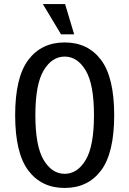

<svg xmlns="http://www.w3.org/2000/svg" viewBox="-20 -920 640 950"><path d="M282 -750 192 -900H302L347 -750ZM480 -76.5Q415 10 300 10Q185 10 120 -76.5Q55 -163 55 -350Q55 -537 120 -623.5Q185 -710 300 -710Q415 -710 480 -623.5Q545 -537 545 -350Q545 -163 480 -76.5ZM196 -128.5Q237 -60 300 -60Q363 -60 404 -128.5Q445 -197 445 -350Q445 -503 404 -571.5Q363 -640 300 -640Q237 -640 196 -571.5Q155 -503 155 -350Q155 -197 196 -128.5Z"/></svg>

Font: Scada
Style: Regular
Weight: 400
Designer: Jovanny Lemonad
Foundry: Jovanny Lemonad
Version: Version 4.100;PS 004.100;hotconv 1.0.88;makeotf.lib2.5.64775